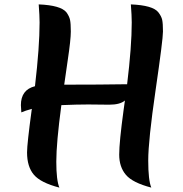

<svg xmlns="http://www.w3.org/2000/svg" viewBox="-20 -822 831 873"><path d="M477 -346 381 -347Q330 -347 259 -344Q236 -172 236 -87Q236 -2 250 31Q165 9 134 -27.5Q103 -64 103 -129Q103 -167 124 -322Q125 -326 125 -327Q95 -319 77 -311Q75 -333 75 -344Q75 -414 139 -430Q160 -608 160 -720Q160 -750 156 -802Q256 -798 282 -766Q295 -748 298.5 -731.5Q302 -715 302 -678.5Q302 -642 288 -548.5Q274 -455 272 -437Q438 -437 558 -439Q579 -611 579 -720Q579 -750 575 -802Q675 -798 700 -766Q714 -748 717.5 -731.5Q721 -715 721 -678.5Q721 -642 687.5 -412.5Q654 -183 654 -92.5Q654 -2 668 31Q583 9 552.5 -27Q522 -63 522 -119Q522 -175 542 -322L548 -365Q526 -346 477 -346Z"/></svg>

Font: MeriendaOneRegular
Style: Regular
Weight: 400
Designer: Eduardo Rodriguez Tunni
Foundry: Eduardo Rodriguez Tunni
Version: Version 1.001